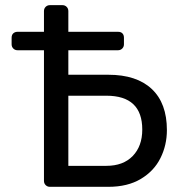

<svg xmlns="http://www.w3.org/2000/svg" viewBox="-20 -722 704 742"><path d="M24.9 -550.8V-576.2Q24.9 -587.4 31.5 -593.3Q38.1 -599.1 47.9 -599.1H149.9V-679.2Q149.9 -689 156.5 -695.6Q163.1 -702.1 172.9 -702.1H221.2Q231 -702.1 237.5 -695.6Q244.1 -689 244.1 -679.2V-599.1H436Q447.3 -599.1 453.1 -593Q459 -586.9 459 -576.2V-550.8Q459 -541 452.4 -534.4Q445.8 -527.8 436 -527.8H244.1V-433.1H398.9Q507.8 -433.1 566.4 -378.2Q625 -323.2 625 -219.2Q625 -161.1 600.1 -111.1Q575.2 -61 524.2 -30.5Q473.1 0 398.9 0H172.9Q163.1 0 156.5 -6.6Q149.9 -13.2 149.9 -22.9V-527.8H47.9Q38.1 -527.8 31.5 -534.4Q24.9 -541 24.9 -550.8ZM244.1 -81.1H391.1Q456.1 -81.1 492.9 -119.1Q529.8 -157.2 529.8 -221.2Q529.8 -352.1 391.1 -352.1H244.1Z"/></svg>

Font: Rubik AZ
Style: Regular
Weight: 400
Designer: Hubert and Fischer
Foundry: Hubert & Fischer
Version: Version 2.000